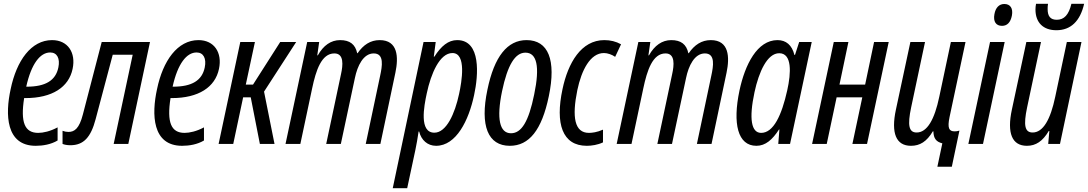

<svg xmlns="http://www.w3.org/2000/svg" viewBox="-20 -757 5723 1010"><path d="M168 10C205 10 248 3 283 -18V-87C244 -66 207 -58 181 -58C110 -58 87 -113 107 -241H114C254 -241 342 -298 362 -395C380 -480 337 -546 254 -546C144 -546 67 -438 36 -288C7 -156 10 10 168 10ZM244 -481C280 -481 297 -450 287 -402C273 -334 220 -301 121 -301H118C145 -423 192 -481 244 -481Z M350 7C420 7 458 -35 483 -130L573 -469H678L578 0H655L769 -536H515L416 -155C397 -81 372 -63 340 -63C329 -63 319 -65 309 -69V0C318 4 333 7 350 7Z M938 10C975 10 1018 3 1053 -18V-87C1014 -66 977 -58 951 -58C880 -58 857 -113 877 -241H884C1024 -241 1112 -298 1132 -395C1150 -480 1107 -546 1024 -546C914 -546 837 -438 806 -288C777 -156 780 10 938 10ZM1014 -481C1050 -481 1067 -450 1057 -402C1043 -334 990 -301 891 -301H888C915 -423 962 -481 1014 -481Z M1130 0H1207L1259 -245H1299L1347 0H1424L1369 -275L1538 -536H1454L1311 -312H1273L1321 -536H1244Z M1482 0H1560L1622 -292C1642 -387 1671 -476 1739 -476C1791 -476 1784 -413 1774 -368L1696 0H1773L1847 -347C1860 -410 1891 -476 1946 -476C2003 -476 1990 -407 1980 -360L1904 0H1981L2060 -375C2077 -456 2074 -546 1977 -546C1929 -546 1891 -521 1861 -477H1859C1849 -524 1820 -546 1769 -546C1721 -546 1681 -518 1652 -466H1649L1659 -536H1596Z M2046 233H2122L2165 32C2171 4 2177 -31 2182 -65H2185C2196 -20 2229 10 2274 10C2380 10 2446 -124 2474 -257C2497 -362 2511 -546 2385 -546C2338 -546 2301 -515 2265 -459H2262L2272 -536H2208ZM2265 -59C2184 -59 2210 -197 2225 -266C2247 -370 2293 -478 2360 -478C2435 -478 2409 -327 2395 -263C2373 -159 2328 -59 2265 -59Z M2662 10C2763 10 2830 -72 2867 -251C2907 -442 2864 -546 2750 -546C2649 -546 2580 -460 2544 -285C2504 -95 2547 10 2662 10ZM2668 -56C2608 -56 2591 -132 2621 -277C2650 -416 2690 -480 2744 -480C2804 -480 2821 -408 2790 -260C2761 -117 2723 -56 2668 -56Z M3067 10C3092 10 3125 5 3152 -8V-75C3121 -61 3094 -58 3078 -58C3002 -58 2988 -141 3017 -283C3039 -388 3085 -478 3157 -478C3176 -478 3199 -470 3216 -458L3247 -524C3220 -539 3191 -546 3159 -546C3037 -546 2968 -426 2939 -288C2900 -106 2938 10 3067 10Z M3224 0H3302L3364 -292C3384 -387 3413 -476 3481 -476C3533 -476 3526 -413 3516 -368L3438 0H3515L3589 -347C3602 -410 3633 -476 3688 -476C3745 -476 3732 -407 3722 -360L3646 0H3723L3802 -375C3819 -456 3816 -546 3719 -546C3671 -546 3633 -521 3603 -477H3601C3591 -524 3562 -546 3511 -546C3463 -546 3423 -518 3394 -466H3391L3401 -536H3338Z M3959 10C4007 10 4043 -22 4078 -76H4080L4074 0H4136L4250 -536H4184L4162 -468H4159C4146 -520 4115 -546 4070 -546C3963 -546 3899 -417 3870 -281C3833 -106 3861 10 3959 10ZM3984 -58C3932 -58 3919 -132 3949 -272C3972 -379 4016 -477 4079 -477C4147 -477 4142 -374 4121 -281C4092 -151 4049 -58 3984 -58Z M4252 0H4329L4381 -245H4516L4464 0H4541L4655 -536H4578L4531 -312H4396L4443 -536H4366Z M4911 120H4987L5027 -70C5019 -67 5009 -66 5002 -66C4972 -66 4963 -83 4975 -141L5059 -536H4982L4921 -248C4896 -128 4857 -60 4802 -60C4761 -60 4753 -97 4773 -192L4846 -536H4769L4693 -181C4666 -56 4694 10 4772 10C4819 10 4855 -12 4887 -66H4890C4891 -28 4905 -11 4937 -3Z M5251 -621C5278 -621 5296 -639 5303 -675C5310 -713 5295 -736 5263 -736C5236 -736 5217 -717 5211 -682C5204 -644 5219 -621 5251 -621ZM5074 0H5151L5265 -536H5188Z M5537 -598C5612 -598 5662 -645 5683 -737H5616C5602 -679 5578 -653 5539 -653C5506 -653 5491 -671 5491 -709C5491 -720 5491 -723 5493 -737H5430C5428 -726 5427 -718 5427 -707C5427 -638 5468 -598 5537 -598ZM5382 10C5429 10 5465 -14 5497 -68H5500L5494 0H5556L5669 -536H5592L5531 -248C5506 -128 5467 -60 5412 -60C5371 -60 5363 -97 5383 -192L5456 -536H5379L5303 -181C5276 -56 5304 10 5382 10Z"/></svg>

Font: Noto Sans ExtraCondensed
Style: Italic
Weight: 400
Width: 2
Italic angle: -12°
Designer: Monotype Design Team
Foundry: Monotype Imaging Inc.
Version: Version 2.013